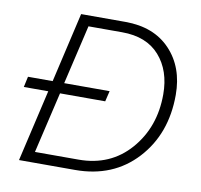

<svg xmlns="http://www.w3.org/2000/svg" viewBox="-75 -740 860 820"><g transform="rotate(10 355.0 -330.0)"><path d="M404 -660Q528 -660 599 -585Q670 -510 670 -390Q670 -221 568.5 -110.5Q467 0 302 0H59L131 -311H25L35 -357H142L212 -660ZM309 -46Q447 -46 532 -143.5Q617 -241 617 -383Q617 -486 560.5 -550Q504 -614 398 -614H252L192 -357H389L378 -311H182L120 -46Z"/></g></svg>

Font: Elaine Sans Light
Style: Italic
Weight: 300
Italic angle: -13°
Designer: Wei Huang
Foundry: Wei Huang
Version: Version 2.001;December 24, 2019;FontCreator 12.0.0.2547 64-b